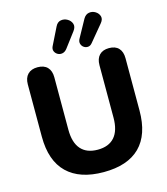

<svg xmlns="http://www.w3.org/2000/svg" viewBox="-137 -1059 1019 1175"><g transform="rotate(-15 372.5 -472.0)"><path d="M374 11Q223 11 143 -66.5Q63 -144 63 -297V-628Q63 -669 85 -691.5Q107 -714 147 -714Q188 -714 209.5 -691.5Q231 -669 231 -628V-296Q231 -214 267.5 -172.5Q304 -131 374 -131Q444 -131 480.5 -172.5Q517 -214 517 -296V-628Q517 -669 538.5 -691.5Q560 -714 600 -714Q640 -714 661 -691.5Q682 -669 682 -628V-297Q682 -144 604 -66.5Q526 11 374 11ZM346 -776Q333 -760 317 -757Q301 -754 287.5 -761.5Q274 -769 268 -783Q262 -797 270 -814L325 -925Q337 -950 359 -954Q381 -958 401 -946.5Q421 -935 428 -914.5Q435 -894 417 -870ZM506 -771Q494 -756 479 -755Q464 -754 452 -762.5Q440 -771 436 -786Q432 -801 442 -818L502 -927Q516 -951 538 -954.5Q560 -958 579 -946Q598 -934 603.5 -914Q609 -894 589 -871Z"/></g></svg>

Font: Chiron GoRound TC EB
Style: Regular
Weight: 700
Designer: Ryoko NISHIZUKA 西塚涼子 (kana, bopomofo & ideographs); Paul D. Hunt (Latin, Greek & Cyrillic); Sandoll Communications 산돌커뮤니
Foundry: Adobe
Version: Version 1.000;hotconv 1.1.1;makeotfexe 2.6.0